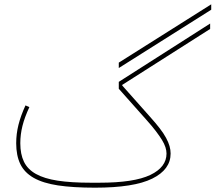

<svg xmlns="http://www.w3.org/2000/svg" viewBox="-20 -857 998 889"><path d="M420 12Q318 12 248.5 1.5Q179 -9 136 -33.5Q93 -58 74 -97.5Q55 -137 55 -194Q55 -237 65.5 -279Q76 -321 98 -369L116 -361Q94 -314 84 -274Q74 -234 74 -194Q74 -143 91 -108Q108 -73 146.5 -51.5Q185 -30 247 -20.5Q309 -11 400 -11H440Q601 -11 676 -47Q751 -83 751 -146Q751 -160 746 -175.5Q741 -191 730 -209Q719 -227 701.5 -250Q684 -273 658 -302L530 -446V-478L953 -748V-723L546 -464V-461L674 -317Q701 -287 719.5 -263Q738 -239 749 -218.5Q760 -198 765 -180.5Q770 -163 770 -146Q770 -72 685 -30Q600 12 420 12ZM530 -567 958 -837V-812L530 -542Z"/></svg>

Font: IBM Plex Sans Arabic Thin
Style: Regular
Weight: 100
Designer: Mike Abbink, Paul van der Laan, Pieter van Rosmalen, Wael Morcos, Khajak Apelian
Foundry: Bold Monday
Version: Version 1.101